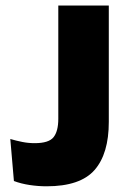

<svg xmlns="http://www.w3.org/2000/svg" viewBox="-20 -659 459 690"><path d="M147.5 10.5Q117 10.5 86 5.8Q55 1 30 -8.5L17 -159.5Q39 -153 60.5 -148.8Q82 -144.5 104.5 -144.5Q155.5 -144.5 172.5 -166Q189.5 -187.5 189.5 -232V-639H371V-221Q371 -106.5 319.8 -48Q268.5 10.5 147.5 10.5Z"/></svg>

Font: Anek Odia ExtraBold
Style: Regular
Weight: 800
Designer: Yesha Goshar & Mahesh Sahu (Odia), Yesha Goshar (Latin)
Foundry: Ek Type
Version: Version 1.003